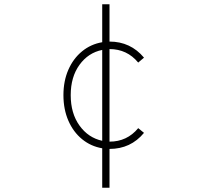

<svg xmlns="http://www.w3.org/2000/svg" viewBox="-20 -799 998 896"><path d="M457 77V-107Q404 -116 363 -149.5Q322 -183 299 -236Q276 -289 276 -355Q276 -421 299 -473.5Q322 -526 363 -559.5Q404 -593 457 -602V-779H491V-605Q589 -605 652 -530L625 -507Q573 -570 491 -570V-138Q573 -138 625 -201L652 -179Q590 -104 491 -104V77ZM457 -142V-566Q392 -553 351 -496.5Q310 -440 310 -355Q310 -270 351 -213Q392 -156 457 -142Z"/></svg>

Font: Zen Kaku Gothic Antique Light
Style: Regular
Weight: 300
Designer: Yoshimichi Ohira
Foundry: Positype
Version: Version 1.001